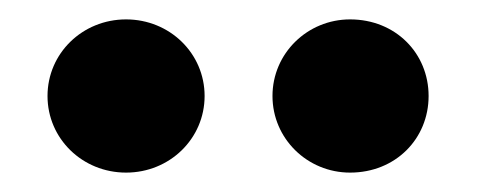

<svg xmlns="http://www.w3.org/2000/svg" viewBox="-20 -819 493 198"><path d="M110 -799C65 -799 29 -764 29 -720C29 -676 65 -641 110 -641C155 -641 191 -676 191 -720C191 -764 155 -799 110 -799ZM341 -799C297 -799 261 -764 261 -720C261 -676 297 -641 341 -641C388 -641 422 -676 422 -720C422 -764 388 -799 341 -799Z"/></svg>

Font: Fira Sans
Style: Bold
Weight: 700
Designer: Carrois Corporate & Edenspiekermann AG
Foundry: Carrois Corporate GbR & Edenspiekermann AG
Version: Version 4.203